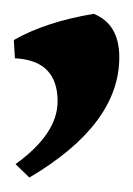

<svg xmlns="http://www.w3.org/2000/svg" viewBox="-169 -941 189 272"><path d="M-127.4 -689.5 -147 -708.5Q-87.4 -751.5 -87.4 -797.4Q-87.4 -855.5 -147.9 -858.4L-149.4 -884.3Q-104 -910.2 -36.1 -921.4Q0 -906.7 0 -859.9Q0 -764.6 -127.4 -689.5Z"/></svg>

Font: Kelvinch
Style: Italic
Weight: 400
Italic angle: -10°
Designer: Paul James Miller
Foundry: High-Logic / Made with FontCreator
Version: Version 3.40;July 22, 2017;FontCreator 11.0.0.2388 64-bit